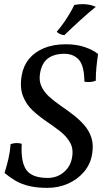

<svg xmlns="http://www.w3.org/2000/svg" viewBox="-20 -899 500 928"><path d="M209 9Q158 9 120.5 0Q83 -9 55 -25.5Q27 -42 2 -63Q13 -98 21 -133Q29 -168 31 -202Q43 -207 58 -207.5Q73 -208 85 -204Q80 -116 107.5 -77.5Q135 -39 211 -39Q255 -39 287.5 -66Q320 -93 328 -136Q336 -179 319 -209.5Q302 -240 270.5 -264.5Q239 -289 203.5 -313Q168 -337 137 -366Q106 -395 90.5 -436Q75 -477 85 -535Q93 -581 120.5 -614.5Q148 -648 193 -666.5Q238 -685 298 -685Q350 -685 389.5 -671.5Q429 -658 454 -638Q449 -604 446 -573.5Q443 -543 443 -509Q418 -499 388 -504Q387 -582 361 -610.5Q335 -639 291 -639Q242 -639 211.5 -616.5Q181 -594 173 -541Q168 -507 181 -480Q194 -453 218.5 -431Q243 -409 273.5 -388Q304 -367 334 -344Q364 -321 387.5 -294Q411 -267 422 -232.5Q433 -198 425 -153Q417 -105 386 -68.5Q355 -32 309 -11.5Q263 9 209 9ZM291 -729Q281 -730 271.5 -734Q262 -738 254 -745Q275 -770 291.5 -794Q308 -818 320 -839Q332 -860 339 -875Q350 -877 360 -878Q370 -879 380 -879Q398 -879 414 -875.5Q430 -872 443 -866Q406 -836 366.5 -800Q327 -764 291 -729Z"/></svg>

Font: Vollkorn
Style: Italic
Weight: 400
Italic angle: -11°
Designer: Friedrich Althausen
Foundry: Friedrich Althausen
Version: Version 5.001